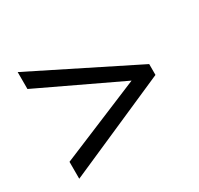

<svg xmlns="http://www.w3.org/2000/svg" viewBox="-112 -745 796 767"><g transform="rotate(-30 286.0 -362.0)"><path d="M50 -194 427 -351 50 -530V-608L521 -373V-323L50 -116Z"/></g></svg>

Font: TSCustom
Style: Regular
Weight: 400
Designer: Monotype Design Team
Foundry: Monotype Imaging Inc.
Version: Version 2.004; ttfautohint (v1.8.3) -l 8 -r 50 -G 200 -x 14 